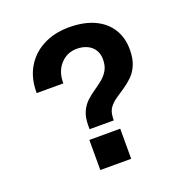

<svg xmlns="http://www.w3.org/2000/svg" viewBox="-127 -825 905 941"><g transform="rotate(-20 325.0 -355.0)"><path d="M257 -206V-225Q257 -268 270 -296.5Q283 -325 303.5 -344Q324 -363 347 -378.5Q370 -394 390 -410.5Q410 -427 423 -449.5Q436 -472 436 -506Q436 -533 423.5 -554Q411 -575 387 -586.5Q363 -598 332 -598Q281 -598 246.5 -560Q212 -522 213 -461H74Q73 -536 105 -592Q137 -648 196 -679Q255 -710 332 -710Q409 -710 463.5 -685Q518 -660 547 -614Q576 -568 576 -506Q576 -459 562.5 -427Q549 -395 527.5 -374Q506 -353 482 -337Q458 -321 436 -306Q414 -291 400 -272.5Q386 -254 384 -225L383 -206ZM238 0V-157H399V0Z"/></g></svg>

Font: Azeret Mono SemiBold
Style: Regular
Weight: 600
Designer: Martin Vácha
Foundry: Displaay
Version: Version 1.002